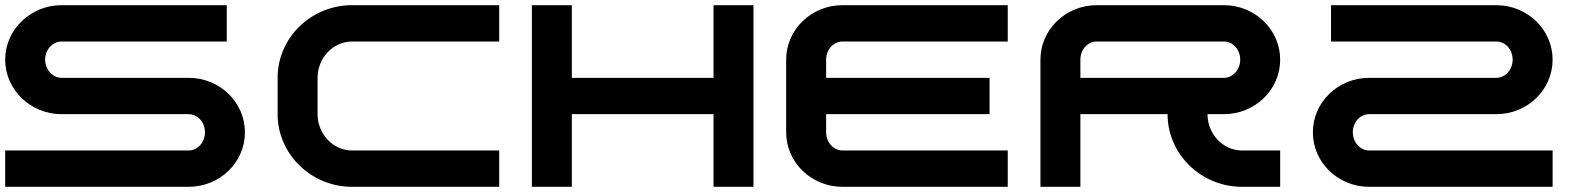

<svg xmlns="http://www.w3.org/2000/svg" viewBox="-20 -720 6130 740"><path d="M0 0V-140H707C742 -140 770 -172 770 -210C770 -249 742 -280 707 -280H217C98 -280 0 -374 0 -490C0 -606 98 -700 217 -700H854V-560H217C183 -560 154 -529 154 -490C154 -452 183 -420 217 -420H707C827 -420 924 -326 924 -210C924 -94 827 0 707 0Z M1337 0C1179 0 1050 -126 1050 -280V-420C1050 -575 1179 -700 1337 -700H1904V-560H1337C1264 -560 1204 -497 1204 -420V-280C1204 -203 1264 -140 1337 -140H1904V0Z M2730 -420H2184V-700H2030V0H2184V-280H2730V0H2884V-700H2730Z M3164 -280H3794V-420H3164V-490C3164 -529 3192 -560 3227 -560H3864V-700H3227C3107 -700 3010 -606 3010 -490V-210C3010 -94 3107 0 3227 0H3864V-140H3227C3192 -140 3164 -172 3164 -210Z M4697 -280C4817 -280 4914 -374 4914 -490C4914 -606 4817 -700 4697 -700H4207C4087 -700 3990 -606 3990 -490V0H4144V-280H4480C4480 -126 4609 0 4767 0H4914V-140H4767C4694 -140 4634 -203 4634 -280ZM4144 -490C4144 -529 4172 -560 4207 -560H4697C4732 -560 4760 -529 4760 -490C4760 -452 4732 -420 4697 -420H4144Z M5257 0C5137 0 5040 -94 5040 -210C5040 -326 5137 -420 5257 -420H5747C5782 -420 5810 -452 5810 -490C5810 -529 5782 -560 5747 -560H5110V-700H5747C5867 -700 5964 -606 5964 -490C5964 -374 5867 -280 5747 -280H5257C5222 -280 5194 -249 5194 -210C5194 -172 5222 -140 5257 -140H5964V0Z"/></svg>

Font: Generic Techno
Style: Regular
Weight: 400
Designer: NC Empire
Foundry: NC Empire
Version: Version 1.000;hotconv 1.0.109;makeotfexe 2.5.65596